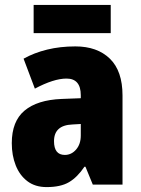

<svg xmlns="http://www.w3.org/2000/svg" viewBox="-20 -752 573 782"><path d="M287 -563Q376 -563 427.5 -513Q479 -463 479 -363V0H358L328 -73H324Q295 -30 261 -10Q227 10 170 10Q123 10 91.5 -14Q60 -38 44 -78.5Q28 -119 28 -169Q28 -258 80 -301.5Q132 -345 231 -349L309 -352V-364Q309 -432 251 -432Q199 -432 122 -391L76 -513Q119 -537 172 -550Q225 -563 287 -563ZM275 -245Q200 -242 200 -177Q200 -121 244 -121Q271 -121 290 -143Q309 -165 309 -200V-247ZM431 -732V-617H117V-732Z"/></svg>

Font: Noto Sans Thai Cond Blk
Style: Regular
Weight: 900
Width: 3
Designer: Monotype Design Team
Foundry: Monotype Imaging Inc.
Version: Version 2.002; ttfautohint (v1.8.4.7-5d5b)